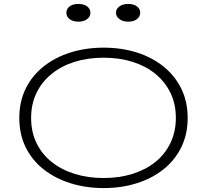

<svg xmlns="http://www.w3.org/2000/svg" viewBox="-20 -942 1051 975"><path d="M506 13Q416 13 338 -11.5Q260 -36 201.5 -82Q143 -128 110.5 -194Q78 -260 78 -343Q78 -426 110.5 -492Q143 -558 201.5 -604.5Q260 -651 338 -675.5Q416 -700 506 -700Q597 -700 674.5 -675.5Q752 -651 810 -604.5Q868 -558 900.5 -492Q933 -426 933 -343Q933 -260 900.5 -194Q868 -128 810 -82Q752 -36 674.5 -11.5Q597 13 506 13ZM506 -38Q586 -38 653 -59Q720 -80 769 -119.5Q818 -159 845.5 -216Q873 -273 873 -343Q873 -414 845.5 -470.5Q818 -527 769 -567Q720 -607 653 -628Q586 -649 506 -649Q426 -649 359 -628Q292 -607 242.5 -567Q193 -527 165.5 -470.5Q138 -414 138 -343Q138 -272 165.5 -215.5Q193 -159 242.5 -119.5Q292 -80 359 -59Q426 -38 506 -38ZM631 -832Q604 -832 586.5 -845Q569 -858 569 -877Q569 -897 586.5 -909.5Q604 -922 631 -922Q659 -922 675.5 -909.5Q692 -897 692 -877Q692 -858 675.5 -845Q659 -832 631 -832ZM378 -832Q350 -832 333.5 -845Q317 -858 317 -877Q317 -897 333.5 -909.5Q350 -922 378 -922Q406 -922 422.5 -909.5Q439 -897 439 -877Q439 -858 422.5 -845Q406 -832 378 -832Z"/></svg>

Font: BioRhyme SemiExpanded Light
Style: Regular
Weight: 300
Width: 6
Designer: Aoife Mooney
Foundry: Aoife Mooney Type
Version: Version 1.600;gftools[0.9.33]